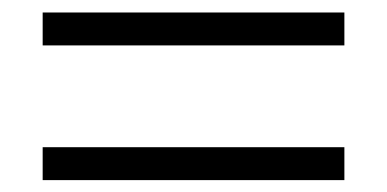

<svg xmlns="http://www.w3.org/2000/svg" viewBox="-20 -458 635 315"><path d="M50 -383.5H545V-437.5H50ZM50 -162.5H545V-216.5H50Z"/></svg>

Font: Beautique Display Medium
Style: Bold
Weight: 900
Designer: Nhat-Quang Ngo
Version: Version 1.100;Glyphs 3.2.3 (3260)